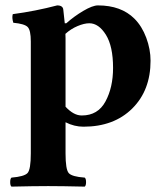

<svg xmlns="http://www.w3.org/2000/svg" viewBox="-20 -464 621 718"><path d="M95.2 -309.1Q95.2 -351.1 83.5 -363Q71.8 -375 29.8 -378.9Q23.9 -397.9 27.8 -411.1Q112.8 -422.4 193.8 -443.8Q215.8 -443.8 216.8 -426.8Q219.7 -404.8 222.2 -377H228Q256.8 -402.8 291.5 -423.3Q326.2 -443.8 346.2 -443.8Q433.1 -443.8 482.9 -394Q510.7 -366.2 526.9 -323Q543 -279.8 543 -236.8Q543 -126 474.4 -58.1Q405.8 9.8 292 9.8Q257.8 9.8 225.1 -6.8V109.9Q225.1 169.9 237.1 183.3Q249 196.8 296.9 200.2Q301.8 204.1 301.8 217Q301.8 230 296.9 233.9Q210.9 231.9 160.2 231.9Q106.9 231.9 22.9 233.9Q18.1 230 18.1 217Q18.1 204.1 22.9 200.2Q70.8 196.3 83 183.1Q95.2 169.9 95.2 109.9ZM225.1 -64.9Q255.9 -31.7 286.1 -32.2Q346.2 -32.2 374.5 -84.7Q402.8 -137.2 402.8 -210Q402.8 -291 376 -334Q349.1 -377 314 -377Q294.9 -377 270 -366.5Q245.1 -356 224.6 -337.4Q225.1 -329.1 225.1 -321.3Z"/></svg>

Font: Linux Libertine
Style: Bold
Weight: 700
Designer: Philipp H. Poll
Foundry: Philipp H. Poll
Version: Version 5.0.3